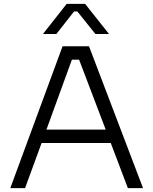

<svg xmlns="http://www.w3.org/2000/svg" viewBox="-20 -968 789 988"><path d="M302 -730H438L716 0H638L550 -232H194L109 0H33ZM524 -301 387 -661H350L219 -301ZM323 -948H418L541 -793H471L378 -909H361L270 -793H201Z"/></svg>

Font: Sora-SIA Light
Style: Regular
Weight: 300
Designer: Jonathan Barnbrook, Julián Moncada
Foundry: Barnbrook Fonts
Version: Version 2.000